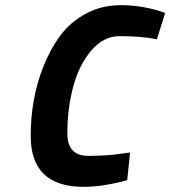

<svg xmlns="http://www.w3.org/2000/svg" viewBox="-20 -712 660 744"><path d="M304 12Q99 12 99 -185Q99 -331 148 -454Q175 -522 214 -574.5Q253 -627 313.5 -659.5Q374 -692 449 -692Q522 -692 596 -670L620 -662L588 -560Q526 -572 444 -572Q382 -572 334.5 -517Q287 -462 264 -377Q241 -292 241 -195Q241 -108 322 -108Q399 -108 461 -118L484 -121L473 -14Q380 12 304 12Z"/></svg>

Font: Titillium Web
Style: Bold Italic
Weight: 700
Italic angle: -13°
Version: Version 1.001;PS 57.000;hotconv 1.0.70;makeotf.lib2.5.55311